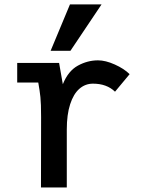

<svg xmlns="http://www.w3.org/2000/svg" viewBox="-20 -828 640 848"><path d="M161.5 -311Q161.5 -371 158.5 -399.2Q155.5 -427.5 149 -463.5H56V-550H241L257.5 -456Q281 -514.5 323.8 -538Q366.5 -561.5 413 -561.5Q446 -561.5 486.8 -543.2Q527.5 -525 552.5 -500.5L488 -423Q451.5 -458.5 390.5 -458.5Q356.5 -458.5 330.5 -435.8Q304.5 -413 289.8 -367.5Q275 -322 275 -256V0H161ZM203.5 -603.5 289 -808.5H428.5L291 -603.5Z"/></svg>

Font: JuliaMono SemiBold
Style: Regular
Weight: 600
Monospace: yes
Designer: cormullion
Foundry: corm
Version: Version 0.055; ttfautohint (v1.8.4)